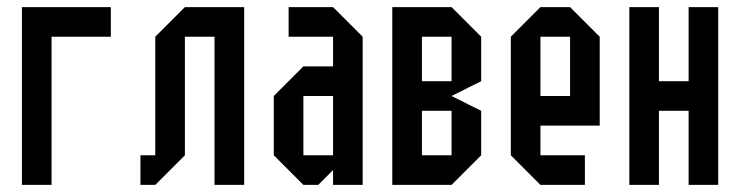

<svg xmlns="http://www.w3.org/2000/svg" viewBox="-20 -520 2082 540"><path d="M125 0H41.7V-500H291.7V-416.7H125Z M666.7 0H583.3V-416.7H500V-83.3L416.7 0H375V-83.3H416.7V-416.7L500 -500H666.7Z M833.3 -83.3H916.7V-250H833.3ZM833.3 0 750 -83.3V-250L833.3 -333.3H916.7V-416.7H791.7V-500H916.7L1000 -416.7V0H916.7V-41.7L875 0Z M1166.7 -291.7H1250V-416.7H1166.7ZM1166.7 -83.3H1250V-208.3H1166.7ZM1250 0H1083.3V-500H1250L1333.3 -416.7V-291.7L1250 -250L1333.3 -208.3V-83.3Z M1625 -83.3V0H1500L1416.7 -83.3V-416.7L1500 -500H1583.3L1666.7 -416.7V-166.7H1500V-83.3ZM1500 -250H1583.3V-416.7H1500Z M2000 0H1916.7V-208.3H1833.3V0H1750V-500H1833.3V-291.7H1916.7V-500H2000Z"/></svg>

Font: Yulong
Style: Regular
Weight: 400
Designer: GGBotNet
Foundry: f0n7.com
Version: 1.00